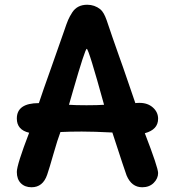

<svg xmlns="http://www.w3.org/2000/svg" viewBox="-20 -780 732 810"><path d="M454 -221Q376 -225 325 -225Q274 -225 235 -223Q223 -192 205.5 -130.5Q188 -69 179 -43Q161 10 113 10Q85 10 68 -7Q51 -24 51 -54.5Q51 -85 103 -220Q51 -232 51 -280Q51 -345 144 -345Q158 -388 198 -500Q238 -612 249.5 -646.5Q261 -681 267.5 -696Q274 -711 285 -728Q306 -760 348 -760Q379 -760 403 -741Q418 -729 430 -694.5Q442 -660 454.5 -622.5Q467 -585 481.5 -545.5Q496 -506 521.5 -431Q547 -356 551 -345Q556 -346 569 -346Q603 -346 625 -326.5Q647 -307 647 -279Q647 -233 591 -218Q647 -73 647 -50Q647 -27 628.5 -8.5Q610 10 580 10Q535 10 514 -40Q509 -52 454 -221ZM271 -338Q296 -336 345 -336Q394 -336 419 -338Q354 -574 346 -574Q339 -574 288 -397Z"/></svg>

Font: Delius Unicase
Style: Bold
Weight: 700
Designer: Natalia Raices
Foundry: Natalia Raices
Version: Version 1.001